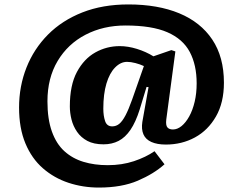

<svg xmlns="http://www.w3.org/2000/svg" viewBox="-20 -628 1083 866"><path d="M426 218Q354 218 289 196.5Q224 175 173.5 131Q123 87 94.5 18.5Q66 -50 66 -143Q66 -239 99.5 -323.5Q133 -408 196.5 -472Q260 -536 351.5 -572Q443 -608 559 -608Q692 -608 788.5 -568Q885 -528 937.5 -449.5Q990 -371 990 -255Q990 -165 954 -102.5Q918 -40 859 -8Q800 24 728 24Q689 24 663 12.5Q637 1 627 -22Q617 -45 622 -78L650 -235L641 -236L610 -134Q592 -77 568.5 -42.5Q545 -8 515 7.5Q485 23 447 23Q403 23 374 7.5Q345 -8 327.5 -33.5Q310 -59 302.5 -89Q295 -119 295 -148Q295 -244 327 -303.5Q359 -363 410 -391.5Q461 -420 520 -420Q557 -420 597.5 -407.5Q638 -395 672 -374L753 -402L771 -396L730 -89Q727 -63 735 -53.5Q743 -44 760 -44Q780 -44 799 -59.5Q818 -75 833.5 -103Q849 -131 858 -169Q867 -207 867 -252Q867 -335 836 -393.5Q805 -452 735 -482.5Q665 -513 546 -513Q446 -513 366 -471.5Q286 -430 240 -353Q194 -276 194 -171Q194 -91 214 -35Q234 21 270.5 54Q307 87 356.5 102Q406 117 466 117Q530 117 584 99Q638 81 677 54L722 113Q674 156 601.5 187Q529 218 426 218ZM486 -58Q504 -58 518 -69.5Q532 -81 546 -107.5Q560 -134 576 -179L629 -330Q612 -338 591 -343.5Q570 -349 553 -349Q524 -349 499 -323.5Q474 -298 460 -251Q446 -204 446 -138Q446 -106 454 -82Q462 -58 486 -58Z"/></svg>

Font: Literata 18pt ExtraBold
Style: Italic
Weight: 800
Italic angle: -2°
Designer: Latin by Veronika Burian and Jose Scaglione. Greek by Irene Vlachou. Cyrillic by Vera Evstafieva
Foundry: TypeTogether
Version: Version 3.103;gftools[0.9.29]